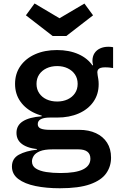

<svg xmlns="http://www.w3.org/2000/svg" viewBox="-20 -834 683 1078"><path d="M352.5 -632H275.5L125.5 -748L174 -814.5L314 -731.5L454 -814L502.5 -748ZM316 223Q240.5 223 179.5 210.5Q118.5 198 82.8 171Q47 144 47 101Q47 56 86.2 34.5Q125.5 13 187 6.5V-6L276 4.5Q229.5 4.5 204.2 15Q179 25.5 169.2 41.2Q159.5 57 159.5 72Q159.5 98 181.2 112Q203 126 239.2 131.8Q275.5 137.5 319.5 137.5Q405.5 137.5 446.5 117Q487.5 96.5 487.5 57Q487.5 4.5 419 4.5H223Q153.5 4.5 113 -19Q72.5 -42.5 72.5 -88Q72.5 -130.5 108.8 -153.2Q145 -176 214 -181V-201.5L301 -174H260.5Q227.5 -174 209.8 -165Q192 -156 192 -137Q192 -119 209.2 -112Q226.5 -105 261 -105H424.5Q478.5 -105 518.8 -86.2Q559 -67.5 581.2 -32.8Q603.5 2 603.5 51Q603.5 100.5 576.2 139.2Q549 178 486 200.5Q423 223 316 223ZM301 -174Q231.5 -174 178.2 -197.5Q125 -221 94.8 -263.5Q64.5 -306 64.5 -363Q64.5 -420.5 94.5 -463.2Q124.5 -506 177.5 -529.5Q230.5 -553 300 -553Q369 -553 421.2 -529.5Q473.5 -506 501.5 -463Q518.5 -441 526.2 -415.5Q534 -390 534 -361Q534 -304.5 504.2 -262.2Q474.5 -220 422 -197Q369.5 -174 301 -174ZM301 -264Q334 -264 360 -276.2Q386 -288.5 401 -310.8Q416 -333 416 -363Q416 -393.5 401 -415.8Q386 -438 360 -450.5Q334 -463 301 -463Q267.5 -463 241.2 -450.5Q215 -438 200 -415.8Q185 -393.5 185 -363Q185 -333 200 -310.8Q215 -288.5 241.2 -276.2Q267.5 -264 301 -264ZM534 -361 501 -420 476 -456.5 502.5 -468.5Q501 -474 500 -480Q499 -486 499 -492Q499 -517 510.2 -534.8Q521.5 -552.5 541.8 -562Q562 -571.5 588.5 -571.5Q596.5 -571.5 603 -570.8Q609.5 -570 615 -569V-452Q602 -454.5 591.2 -455.2Q580.5 -456 571 -456Q554.5 -456 544.8 -452.8Q535 -449.5 530.8 -443.2Q526.5 -437 526.5 -428.5Q526.5 -422 528.2 -412Q530 -402 532 -389Q534 -376 534 -361Z"/></svg>

Font: Hepta Slab SemiBold
Style: Regular
Weight: 600
Designer: Michael LaGattuta
Foundry: Michael LaGattuta
Version: Version 1.102